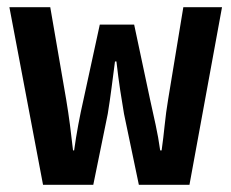

<svg xmlns="http://www.w3.org/2000/svg" viewBox="-20 -511 640 531"><path d="M99 0 6 -491H119L163 -236Q169 -200 173.5 -165.5Q178 -131 182 -95H185Q190 -131 196.5 -166Q203 -201 211 -236L256 -443H351L395 -236Q403 -200 410.5 -165.5Q418 -131 423 -95H427Q432 -131 435.5 -165.5Q439 -200 445 -236L487 -491H594L504 0H364L323 -196Q318 -225 312.5 -261Q307 -297 302 -341H298Q293 -303 288.5 -268Q284 -233 278 -196L238 0Z"/></svg>

Font: Source Code Pro SemiBold
Style: Regular
Weight: 600
Monospace: yes
Designer: Paul D. Hunt, Teo Tuominen
Foundry: Adobe Systems Incorporated
Version: Version 1.018;hotconv 1.0.116;makeotfexe 2.5.65601